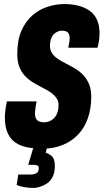

<svg xmlns="http://www.w3.org/2000/svg" viewBox="-20 -720 510 945"><path d="M191 12Q151 12 116.5 5.5Q82 -1 57 -17.5Q32 -34 18 -64.5Q4 -95 4 -142Q4 -158 6.5 -177.5Q9 -197 14 -221H160Q155 -195 154 -183.5Q153 -172 152 -164Q152 -146 157.5 -136Q163 -126 173.5 -122Q184 -118 198 -118Q212 -118 224.5 -123.5Q237 -129 247 -139.5Q257 -150 262.5 -166Q268 -182 268 -204Q268 -221 260 -234Q252 -247 239.5 -257.5Q227 -268 210.5 -277Q194 -286 177 -295Q157 -305 137 -318Q117 -331 100.5 -349Q84 -367 74.5 -392.5Q65 -418 65 -454Q65 -523 86 -570Q107 -617 141.5 -646Q176 -675 216.5 -687.5Q257 -700 296 -700Q334 -700 365.5 -692Q397 -684 420.5 -667.5Q444 -651 457 -623.5Q470 -596 470 -556Q470 -545 468.5 -529Q467 -513 460 -485H316Q320 -504 321.5 -514Q323 -524 323 -531Q323 -550 314.5 -559.5Q306 -569 285 -569Q270 -569 256 -560.5Q242 -552 234 -535.5Q226 -519 226 -494Q226 -476 234 -462Q242 -448 255 -437.5Q268 -427 284.5 -418Q301 -409 318 -400Q338 -390 357.5 -377.5Q377 -365 393 -347Q409 -329 419 -304Q429 -279 429 -244Q429 -186 413 -139.5Q397 -93 366 -59.5Q335 -26 291 -7.5Q247 11 191 12ZM145 205Q122 205 99 201Q76 197 62 190L70 139H128Q148 139 159.5 132.5Q171 126 171 106Q171 97 163 94Q155 91 139 91H119L156 -33H221L205 32Q217 34 233.5 47.5Q250 61 250 96Q250 130 238.5 151.5Q227 173 209.5 184Q192 195 175 200Q158 205 145 205Z"/></svg>

Font: Archivo ExtraCondensed ExtraBold
Style: Italic
Weight: 800
Width: 2
Italic angle: -10°
Designer: Hector Gatti
Foundry: Omnibus-Type
Version: Version 2.001